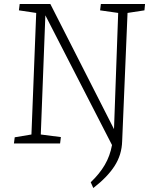

<svg xmlns="http://www.w3.org/2000/svg" viewBox="-20 -721 760 965"><path d="M50 0 54 -31 138 -45 162 -656 75 -669 79 -701H233L553 -72L574 -656L483 -669L487 -701H709L706 -669L621 -656L594 -12Q593 23 583.5 54Q574 85 556 113Q538 141 511.5 168.5Q485 196 449 224L436 195Q458 174 475.5 152.5Q493 131 506.5 108Q520 85 529 60Q538 35 543 8L208 -644L185 -45L286 -32L282 0Z"/></svg>

Font: Literata ExtraLight
Style: Italic
Weight: 250
Italic angle: -2°
Designer: Latin by Veronika Burian and Jose Scaglione. Greek by Irene Vlachou. Cyrillic by Vera Evstafieva
Foundry: TypeTogether
Version: Version 3.002